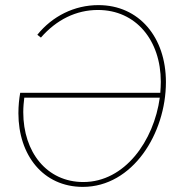

<svg xmlns="http://www.w3.org/2000/svg" viewBox="-20 -726 701 751"><path d="M607 -363H59C55 -340 52 -313 52 -283C52 -119 149 5 304 5C499 5 629 -204 629 -405C629 -580 524 -706 365 -706C271 -706 185 -663 126 -590L140 -579C201 -649 278 -687 363 -687C512 -687 609 -568 609 -406C609 -392 608 -377 607 -363ZM71 -287C71 -309 73 -326 75 -344H605C582 -175 468 -14 306 -14C163 -14 71 -131 71 -287Z"/></svg>

Font: Fixel Text 20240404 Thin
Style: Italic
Weight: 100
Width: 4
Italic angle: -10°
Designer: AlfaBravo + MacPaw
Foundry: Kyrylo Tkachov, Marchela Mozhyna, Serhii Makarenko, Maria Weinstein, Zakhar Kryvoshyya
Version: Version 1.211;Glyphs 3.2 (3225)